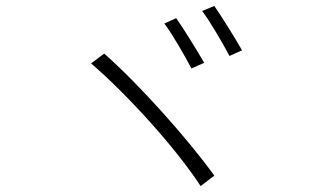

<svg xmlns="http://www.w3.org/2000/svg" viewBox="-20 -742 1040 645"><path d="M572 -681 532 -663C558 -629 602 -553 623 -512L666 -531C643 -571 596 -647 572 -681ZM700 -722 659 -705C686 -670 728 -597 751 -554L793 -573C770 -614 723 -689 700 -722ZM330 -562 286 -529C408 -424 568 -248 654 -117L700 -152C610 -277 445 -461 330 -562Z"/></svg>

Font: Noto Sans Japanese Light
Style: Regular
Weight: 300
Designer: Ryoko NISHIZUKA (kana & ideographs); Paul D. Hunt (Latin, Greek & Cyrillic); Wenlong ZHANG (bopomofo); Sandoll Communica
Foundry: Adobe Systems Incorporated
Version: Version 1.000;PS 1;hotconv 1.0.78;makeotf.lib2.5.61930